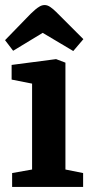

<svg xmlns="http://www.w3.org/2000/svg" viewBox="-29 -740 360 760"><path d="M19 -55 98 -69V-409L17 -425V-483L193 -506L230 -492V-69L300 -55V0H19ZM-9 -581 92 -685Q101 -694 110.5 -702Q120 -710 129 -715Q138 -720 148 -720Q159 -720 170.5 -712Q182 -704 193 -693L301 -585L261 -538L140 -610L23 -539Z"/></svg>

Font: Faustina VF Beta
Style: Regular
Weight: 400
Designer: Alfonso Garcia
Foundry: Omnibus-Type
Version: Version 1.006